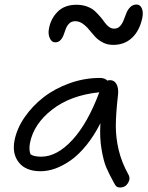

<svg xmlns="http://www.w3.org/2000/svg" viewBox="-20 -786 652 843"><path d="M222.2 -600.1Q206.5 -600.1 198.5 -618.7Q190.4 -637.2 194.8 -659.2Q202.1 -703.1 232.7 -734.1Q263.2 -765.1 315.9 -765.1Q341.3 -765.1 362.3 -757.3Q383.3 -749.5 396 -737.8Q408.7 -726.1 420.2 -712.6Q431.6 -699.2 439.7 -687.5Q447.8 -675.8 458.5 -668Q469.2 -660.2 481 -660.2Q496.6 -660.2 506.8 -671.1Q517.1 -682.1 522.9 -697.5Q528.8 -712.9 534.9 -728.5Q541 -744.1 552.2 -755.1Q563.5 -766.1 580.1 -766.1Q594.7 -766.1 602.3 -750.2Q609.9 -734.4 605 -708Q592.8 -650.9 559.6 -619.9Q526.4 -588.9 477.1 -588.9Q451.7 -588.9 431.2 -599.6Q410.6 -610.4 397 -625.5Q383.3 -640.6 370.8 -656Q358.4 -671.4 343 -682.1Q327.6 -692.9 310.1 -692.9Q294.4 -692.9 284.4 -683.3Q274.4 -673.8 269.3 -660.2Q264.2 -646.5 259.3 -632.8Q254.4 -619.1 245.4 -609.6Q236.3 -600.1 222.2 -600.1ZM158.2 -34.2Q93.3 -34.2 62.7 -72.8Q32.2 -111.3 43.9 -169.9Q54.2 -222.2 88.4 -271.7Q122.6 -321.3 171.9 -359.4Q221.2 -397.5 286.1 -420.7Q351.1 -443.8 418 -443.8Q440.9 -443.8 451.2 -432.1Q457 -434.1 462.9 -434.1Q482.4 -434.1 491.9 -416Q501.5 -397.9 498 -368.2Q488.8 -287.6 488.5 -234.6Q488.3 -181.6 501 -127.9Q513.7 -74.2 543 -21Q554.2 -2.4 542.2 17.3Q530.3 37.1 507.8 37.1Q496.6 37.1 491.2 32.5Q485.8 27.8 480 16.1Q458 -23.9 446.3 -51.5Q434.6 -79.1 425.8 -130.6Q417 -182.1 420.9 -245.1Q393.1 -189.9 359.1 -148.2Q325.2 -106.4 290.8 -82.3Q256.3 -58.1 223.1 -46.1Q189.9 -34.2 158.2 -34.2ZM111.8 -159.2Q106 -129.9 113.8 -108.9Q127.4 -98.1 161.1 -98.1Q230 -98.1 297.6 -171.4Q365.2 -244.6 416 -380.9Q289.6 -367.7 209 -304.9Q128.4 -242.2 111.8 -159.2Z"/></svg>

Font: Shantell Sans Irregular
Style: Italic
Weight: 300
Italic angle: -11.31°
Designer: Stephen Nixon, Anya Danilova, Shantell Martin
Foundry: Arrow Type
Version: Version 1.006;[9816181b4]